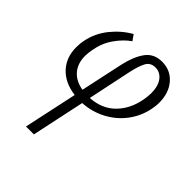

<svg xmlns="http://www.w3.org/2000/svg" viewBox="-197 -548 962 962"><g transform="rotate(45 284.0 -67.0)"><path d="M397 -423Q457 -423 494.5 -379.5Q532 -336 532 -268Q532 -242 526 -215Q513 -154 475.5 -105Q438 -56 382 -26.5Q326 3 260 7L200 289H144L205 5Q128 -5 84.5 -51.5Q41 -98 41 -170Q41 -198 46 -220Q59 -285 101 -337Q143 -389 198 -420L219 -390Q181 -364 149.5 -319Q118 -274 108 -217Q103 -190 103 -171Q103 -117 132 -83.5Q161 -50 214 -41L263 -269Q279 -340 309.5 -381.5Q340 -423 397 -423ZM465 -223Q470 -253 470 -272Q470 -323 448.5 -351Q427 -379 394 -379Q359 -379 344 -350.5Q329 -322 318 -271L269 -38Q350 -43 400 -93Q450 -143 465 -223Z"/></g></svg>

Font: LXGW Bright GB
Style: Italic
Weight: 400
Italic angle: -12°
Designer: Christian Thalmann (Catharsis Fonts)
Foundry: LXGW / Christian Thalmann (Catharsis Fonts) / Fontworks Inc.
Version: Version 5.510